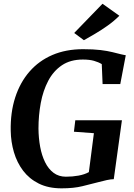

<svg xmlns="http://www.w3.org/2000/svg" viewBox="-20 -1020 730 1048"><path d="M316 8Q244 8 191.8 -18Q139.5 -44 106 -88.5Q72.5 -133 56 -189.2Q39.5 -245.5 38.5 -305.5Q36.5 -406 63 -488Q89.5 -570 140.8 -629Q192 -688 265.8 -719.8Q339.5 -751.5 433.5 -751.5Q490.5 -751.5 528.8 -746.8Q567 -742 593.2 -735.5Q619.5 -729 639.5 -724Q646.5 -722.5 653 -721Q659.5 -719.5 666.5 -718.5L636.5 -561H540L535.5 -670Q517.5 -681 493 -688Q468.5 -695 432 -695Q364.5 -695 318 -663.8Q271.5 -632.5 243.2 -578.8Q215 -525 202.5 -457.8Q190 -390.5 190 -318Q190.5 -266 199.2 -218.8Q208 -171.5 226 -134.8Q244 -98 272.2 -76.8Q300.5 -55.5 340 -55.5Q376 -55.5 408.8 -61.5Q441.5 -67.5 465 -80.5L492.5 -293L383.5 -301L391 -363.5H645.5L601 -42Q586 -42 562.8 -37Q539.5 -32 518 -26Q477 -15.5 430 -3.8Q383 8 316 8ZM438 -800.5 385 -840 539.5 -999.5 631.5 -934Q602 -904.5 567 -879.8Q532 -855 498.2 -835.2Q464.5 -815.5 438 -800.5Z"/></svg>

Font: Merriweather 24pt
Style: Bold Italic
Weight: 700
Italic angle: -7.8°
Designer: Eben Sorkin
Foundry: Eben Sorkin
Version: Version 2.101